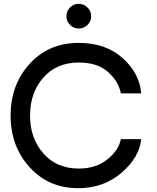

<svg xmlns="http://www.w3.org/2000/svg" viewBox="-20 -987 829 1017"><path d="M443.4 -855Q423.8 -835.9 397 -835.9Q370.1 -835.9 351.1 -855Q332 -874 332 -901.1Q332 -928.2 351.1 -947.5Q370.1 -966.8 397 -966.8Q423.8 -966.8 443.4 -947.5Q462.9 -928.2 462.9 -901.1Q462.9 -874 443.4 -855ZM397 9.8Q238.8 10.7 137.5 -100.6Q36.1 -211.9 36.1 -375Q36.1 -538.1 137 -648.9Q237.8 -759.8 397 -759.8Q540 -759.8 629.6 -679.4Q719.2 -599.1 728 -492.2H620.1Q608.9 -554.2 553 -605Q497.1 -655.8 397 -655.8Q279.8 -655.8 209.5 -575.9Q139.2 -496.1 139.2 -375Q139.2 -254.9 209.5 -174.6Q279.8 -94.2 397 -94.2Q489.7 -94.2 549.8 -143.6Q609.9 -192.9 620.1 -250H728Q718.3 -153.8 624.5 -72.5Q530.8 8.8 397 9.8Z"/></svg>

Font: Oakes Grotesk
Style: Medium
Weight: 500
Designer: Samuel Oakes
Foundry: Samuel Oakes
Version: Version 1.0 | wf-rip DC20170320